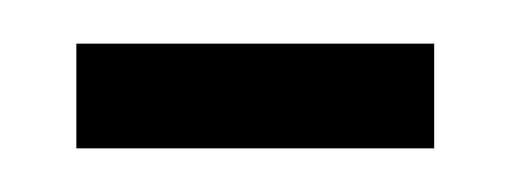

<svg xmlns="http://www.w3.org/2000/svg" viewBox="-20 -351 234 88"><path d="M15 -283H179V-331H15Z"/></svg>

Font: Modon Arabic
Style: Regular
Weight: 400
Designer: Ahmedzaza
Foundry: Ahmedzaza
Version: Version 2.010